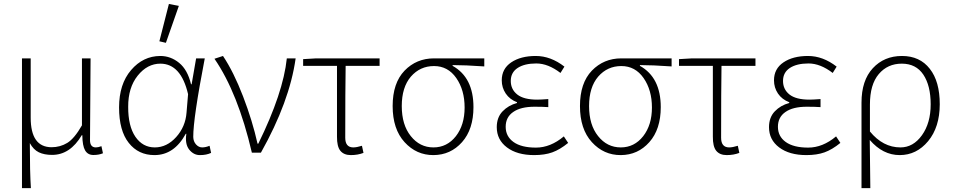

<svg xmlns="http://www.w3.org/2000/svg" viewBox="-20 -777 4853 977"><path d="M467.8 -26.9Q480 -26.9 496.1 -33.2L503.9 2.9Q483.4 11.7 455.1 11.7Q426.8 11.7 413.1 -11.7Q399.4 -35.2 398.9 -88.9H396Q336.9 11.2 245.1 11.2Q205.1 11.2 177.7 -2Q150.4 -15.1 131.8 -48.8Q131.8 99.1 137.2 180.2H91.8V-480H136.2V-178.2Q136.2 -28.3 242.2 -27.8Q286.1 -27.8 322.3 -49.8Q358.4 -71.8 397 -139.2V-480H440.9L438 -64Q438 -26.9 467.8 -26.9Z M791 -566.9 839.4 -756.8 890.1 -747.1 824.2 -559.1ZM632.3 -233.4Q631.8 -135.7 668.9 -81.1Q706.1 -26.9 767.6 -26.9Q829.1 -26.9 876.5 -79.6Q923.8 -132.3 929.2 -204.1L937 -297.9Q900.9 -452.6 796.4 -453.1Q729.5 -453.1 680.7 -392.1Q631.8 -331.1 632.3 -233.4ZM766.1 12.2Q684.1 12.2 635.3 -49.8Q585.9 -111.8 585.9 -230.5Q585.9 -349.1 647 -420.4Q708 -491.7 795.4 -492.2Q848.6 -492.2 891.6 -457Q934.6 -421.9 952.1 -348.1H955.1L978 -480H1022Q962.9 -173.8 963.4 -80.1Q963.9 -57.1 977.5 -42Q991.2 -26.9 1008.8 -26.9Q1026.4 -26.9 1046.4 -35.2L1054.2 1Q1030.3 12.2 998 12.2Q965.8 12.7 942.9 -15.6Q920.4 -43.9 928.2 -96.2H925.3Q866.2 12.2 766.1 12.2Z M1261.7 0Q1190.9 -304.2 1071.3 -478L1114.7 -492.2Q1168.9 -411.1 1216.8 -286.6Q1264.6 -162.1 1290.5 -45.9H1294.4Q1421.4 -304.7 1439.5 -480H1484.4Q1453.6 -259.8 1307.6 0Z M1711.9 -9.8Q1694.3 -31.7 1694.8 -82V-441.9H1522.5V-476.1L1589.4 -480H1911.6V-441.9H1738.8Q1736.8 -317.9 1736.8 -76.2Q1736.8 -27.3 1777.3 -26.9Q1795.4 -26.9 1821.8 -35.2L1829.6 1Q1800.3 12.2 1765.1 12.2Q1730 12.2 1711.9 -9.8Z M2299.8 -84Q2344.2 -141.1 2344.2 -230Q2344.2 -318.8 2301.8 -379.9Q2259.3 -440.9 2188.5 -440.9Q2117.7 -440.9 2070.8 -387.2Q2024.4 -333 2024.4 -237.3Q2024.4 -141.6 2070.3 -84.5Q2116.2 -26.9 2185.5 -26.9Q2254.9 -26.9 2299.8 -84ZM2038.6 -417.5Q2099.1 -480 2188.5 -480H2444.3V-439Q2346.2 -445.8 2283.2 -445.8V-441.9Q2389.2 -382.8 2389.2 -231.9Q2389.2 -119.1 2331.1 -53.7Q2272.9 11.7 2186 12.2Q2099.1 12.7 2038.6 -53.7Q1978 -120.1 1978 -237.3Q1978 -354.5 2038.6 -417.5Z M2698.2 12.2Q2611.3 12.2 2559.6 -26.9Q2507.8 -65.9 2507.8 -129.9Q2507.8 -179.7 2537.4 -210.4Q2566.9 -241.2 2610.8 -252.9V-256.8Q2573.7 -271 2553.5 -301Q2533.2 -331.1 2533.2 -368.2Q2533.2 -427.2 2581.5 -459.7Q2629.9 -492.2 2706.1 -492.2Q2782.2 -492.2 2852.1 -438L2832 -405.8Q2769 -454.1 2709 -454.1Q2648.9 -454.1 2614 -431.2Q2579.1 -408.2 2579.1 -365.2Q2579.1 -322.3 2612.1 -296.1Q2645 -270 2713.9 -270Q2731.9 -270 2770 -272.9V-231.9Q2742.2 -233.9 2700.2 -233.9Q2629.4 -233.9 2591.3 -207Q2553.2 -180.7 2553.2 -131.8Q2553.2 -83 2593 -54.4Q2632.8 -25.9 2707 -25.9Q2781.2 -25.9 2849.1 -83L2871.1 -49.8Q2829.1 -15.6 2790.3 -1.7Q2751.5 12.2 2698.2 12.2Z M3252.9 -84Q3297.4 -141.1 3297.4 -230Q3297.4 -318.8 3254.9 -379.9Q3212.4 -440.9 3141.6 -440.9Q3070.8 -440.9 3023.9 -387.2Q2977.5 -333 2977.5 -237.3Q2977.5 -141.6 3023.4 -84.5Q3069.3 -26.9 3138.7 -26.9Q3208 -26.9 3252.9 -84ZM2991.7 -417.5Q3052.2 -480 3141.6 -480H3397.5V-439Q3299.3 -445.8 3236.3 -445.8V-441.9Q3342.3 -382.8 3342.3 -231.9Q3342.3 -119.1 3284.2 -53.7Q3226.1 11.7 3139.2 12.2Q3052.2 12.7 2991.7 -53.7Q2931.2 -120.1 2931.2 -237.3Q2931.2 -354.5 2991.7 -417.5Z M3624.5 -9.8Q3606.9 -31.7 3607.4 -82V-441.9H3435.1V-476.1L3502 -480H3824.2V-441.9H3651.4Q3649.4 -317.9 3649.4 -76.2Q3649.4 -27.3 3689.9 -26.9Q3708 -26.9 3734.4 -35.2L3742.2 1Q3712.9 12.2 3677.7 12.2Q3642.6 12.2 3624.5 -9.8Z M4083.5 12.2Q3996.6 12.2 3944.8 -26.9Q3893.1 -65.9 3893.1 -129.9Q3893.1 -179.7 3922.6 -210.4Q3952.1 -241.2 3996.1 -252.9V-256.8Q3959 -271 3938.7 -301Q3918.5 -331.1 3918.5 -368.2Q3918.5 -427.2 3966.8 -459.7Q4015.1 -492.2 4091.3 -492.2Q4167.5 -492.2 4237.3 -438L4217.3 -405.8Q4154.3 -454.1 4094.2 -454.1Q4034.2 -454.1 3999.3 -431.2Q3964.4 -408.2 3964.4 -365.2Q3964.4 -322.3 3997.3 -296.1Q4030.3 -270 4099.1 -270Q4117.2 -270 4155.3 -272.9V-231.9Q4127.4 -233.9 4085.4 -233.9Q4014.6 -233.9 3976.6 -207Q3938.5 -180.7 3938.5 -131.8Q3938.5 -83 3978.3 -54.4Q4018.1 -25.9 4092.3 -25.9Q4166.5 -25.9 4234.4 -83L4256.3 -49.8Q4214.4 -15.6 4175.5 -1.7Q4136.7 12.2 4083.5 12.2Z M4562 -26.9Q4627 -26.9 4671.4 -88.9Q4715.8 -150.9 4715.8 -246.1Q4715.8 -341.3 4678.5 -397.2Q4641.1 -453.1 4568.8 -453.1Q4496.6 -453.1 4451.7 -400.1Q4406.7 -347.2 4406.7 -245.1V-107.9Q4473.1 -26.9 4562 -26.9ZM4363.8 180.2V-254.9Q4363.8 -367.7 4421.4 -429.9Q4479 -492.2 4569.8 -492.2Q4660.6 -492.2 4711.4 -426.8Q4762.2 -362.3 4762 -246.1Q4761.7 -129.9 4702.9 -58.8Q4644 12.2 4558.1 12.2Q4472.2 12.2 4405.8 -64.9Q4406.7 -27.8 4408.7 180.2Z"/></svg>

Font: SourceSansPro-Light
Style: Regular
Weight: 300
Designer: Paul D. Hunt
Foundry: Adobe Systems Incorporated
Version: Version 2.020;PS 2.0;hotconv 1.0.86;makeotf.lib2.5.63406